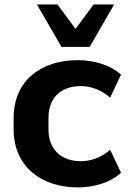

<svg xmlns="http://www.w3.org/2000/svg" viewBox="-20 -814 562 845"><path d="M321.8 10.7C393.6 10.7 466.8 -10.7 512.7 -53.7L464.8 -154.8C427.7 -121.1 379.4 -104.5 335.9 -104.5C254.4 -104.5 193.4 -151.9 193.4 -243.7V-295.4C193.4 -389.2 253.9 -435.1 335.9 -435.1C380.9 -435.1 428.2 -417 464.8 -384.3L512.7 -485.8C467.8 -526.4 397 -549.3 321.8 -549.3C161.6 -549.3 40 -459.5 40 -295.4V-244.1C40 -82 161.1 10.7 321.8 10.7ZM374.5 -607.4 482.4 -794.4H392.1L312.5 -687L232.9 -794.4H142.6L250.5 -607.4Z"/></svg>

Font: Winston
Style: Bold
Weight: 700
Designer: Vernon Adams, Kim Jin-seong, David Berlow, Cristiano Sobral
Foundry: The Winston Project Authors
Version: Version 3.004